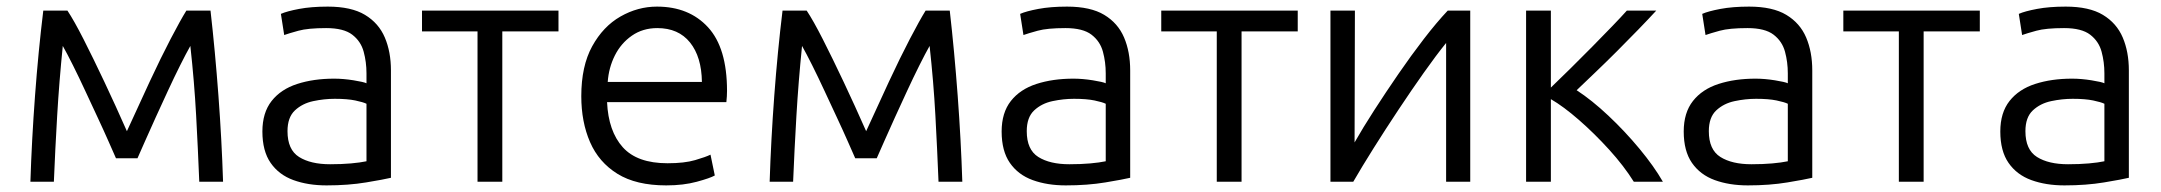

<svg xmlns="http://www.w3.org/2000/svg" viewBox="-20 -550 6540 581"><path d="M72 0Q76 -126 86 -260.5Q96 -395 111 -518H184Q204 -488 233 -431Q262 -374 296 -302Q330 -230 364 -153Q399 -230 433 -303Q467 -376 496.5 -432.5Q526 -489 544 -518H617Q631 -395 641 -260.5Q651 -126 655 0H583Q579 -100 573.5 -201Q568 -302 556 -411Q543 -388 525 -352Q507 -316 488 -275Q469 -234 451 -194.5Q433 -155 418.5 -122Q404 -89 396 -71H331Q323 -89 308.5 -122Q294 -155 275.5 -194.5Q257 -234 238 -275Q219 -316 201 -352Q183 -388 170 -411Q159 -302 153 -200Q147 -98 143 0Z M968 11Q912 11 868 -5Q824 -21 799 -57Q774 -93 774 -152Q774 -209 802 -244.5Q830 -280 879.5 -296Q929 -312 991 -312Q1019 -312 1050 -307Q1081 -302 1089 -298V-328Q1089 -362 1080.5 -393.5Q1072 -425 1046 -445Q1020 -465 967 -465Q912 -465 883 -457Q854 -449 840 -444L830 -508Q848 -516 885 -523Q922 -530 972 -530Q1043 -530 1084.5 -505Q1126 -480 1144.5 -436.5Q1163 -393 1163 -337V-12Q1142 -7 1088 2Q1034 11 968 11ZM979 -53Q1014 -53 1042 -55.5Q1070 -58 1089 -62V-236Q1079 -241 1055 -246Q1031 -251 993 -251Q961 -251 928 -244Q895 -237 872.5 -216Q850 -195 850 -153Q850 -97 885 -75Q920 -53 979 -53Z M1425 0V-455H1257V-518H1670V-455H1500V0Z M1996 11Q1905 11 1848.5 -24Q1792 -59 1765.5 -120Q1739 -181 1739 -259Q1739 -350 1772 -410Q1805 -470 1857.5 -500Q1910 -530 1968 -530Q2065 -530 2122.5 -467.5Q2180 -405 2180 -275Q2180 -268 2179.5 -258.5Q2179 -249 2178 -241H1817Q1821 -153 1864.5 -104.5Q1908 -56 2000 -56Q2051 -56 2083.5 -65.5Q2116 -75 2130 -82L2143 -19Q2129 -11 2088.5 0Q2048 11 1996 11ZM1819 -302H2104Q2103 -378 2068 -421.5Q2033 -465 1969 -465Q1925 -465 1892 -442Q1859 -419 1840.5 -382Q1822 -345 1819 -302Z M2309 0Q2313 -126 2323 -260.5Q2333 -395 2348 -518H2421Q2441 -488 2470 -431Q2499 -374 2533 -302Q2567 -230 2601 -153Q2636 -230 2670 -303Q2704 -376 2733.5 -432.5Q2763 -489 2781 -518H2854Q2868 -395 2878 -260.5Q2888 -126 2892 0H2820Q2816 -100 2810.5 -201Q2805 -302 2793 -411Q2780 -388 2762 -352Q2744 -316 2725 -275Q2706 -234 2688 -194.5Q2670 -155 2655.5 -122Q2641 -89 2633 -71H2568Q2560 -89 2545.5 -122Q2531 -155 2512.5 -194.5Q2494 -234 2475 -275Q2456 -316 2438 -352Q2420 -388 2407 -411Q2396 -302 2390 -200Q2384 -98 2380 0Z M3205 11Q3149 11 3105 -5Q3061 -21 3036 -57Q3011 -93 3011 -152Q3011 -209 3039 -244.5Q3067 -280 3116.5 -296Q3166 -312 3228 -312Q3256 -312 3287 -307Q3318 -302 3326 -298V-328Q3326 -362 3317.5 -393.5Q3309 -425 3283 -445Q3257 -465 3204 -465Q3149 -465 3120 -457Q3091 -449 3077 -444L3067 -508Q3085 -516 3122 -523Q3159 -530 3209 -530Q3280 -530 3321.5 -505Q3363 -480 3381.5 -436.5Q3400 -393 3400 -337V-12Q3379 -7 3325 2Q3271 11 3205 11ZM3216 -53Q3251 -53 3279 -55.5Q3307 -58 3326 -62V-236Q3316 -241 3292 -246Q3268 -251 3230 -251Q3198 -251 3165 -244Q3132 -237 3109.5 -216Q3087 -195 3087 -153Q3087 -97 3122 -75Q3157 -53 3216 -53Z M3662 0V-455H3494V-518H3907V-455H3737V0Z M4006 0V-518H4080Q4080 -415 4079.5 -314.5Q4079 -214 4079 -119Q4104 -163 4138.5 -216.5Q4173 -270 4211.5 -326Q4250 -382 4288.5 -432Q4327 -482 4361 -518H4429V0H4356V-420Q4326 -383 4288.5 -330Q4251 -277 4211.5 -217.5Q4172 -158 4136.5 -101.5Q4101 -45 4075 0Z M4598 0V-518H4673V-285Q4700 -311 4733 -343.5Q4766 -376 4798.5 -409Q4831 -442 4858.5 -470.5Q4886 -499 4903 -518H4992Q4969 -493 4938 -461Q4907 -429 4873 -395Q4839 -361 4807 -330.5Q4775 -300 4751 -277Q4797 -247 4847 -200Q4897 -153 4941 -100Q4985 -47 5012 0H4924Q4894 -48 4849.5 -97Q4805 -146 4758 -187Q4711 -228 4673 -250V0Z M5269 11Q5213 11 5169 -5Q5125 -21 5100 -57Q5075 -93 5075 -152Q5075 -209 5103 -244.5Q5131 -280 5180.5 -296Q5230 -312 5292 -312Q5320 -312 5351 -307Q5382 -302 5390 -298V-328Q5390 -362 5381.5 -393.5Q5373 -425 5347 -445Q5321 -465 5268 -465Q5213 -465 5184 -457Q5155 -449 5141 -444L5131 -508Q5149 -516 5186 -523Q5223 -530 5273 -530Q5344 -530 5385.5 -505Q5427 -480 5445.5 -436.5Q5464 -393 5464 -337V-12Q5443 -7 5389 2Q5335 11 5269 11ZM5280 -53Q5315 -53 5343 -55.5Q5371 -58 5390 -62V-236Q5380 -241 5356 -246Q5332 -251 5294 -251Q5262 -251 5229 -244Q5196 -237 5173.5 -216Q5151 -195 5151 -153Q5151 -97 5186 -75Q5221 -53 5280 -53Z M5726 0V-455H5558V-518H5971V-455H5801V0Z M6227 11Q6171 11 6127 -5Q6083 -21 6058 -57Q6033 -93 6033 -152Q6033 -209 6061 -244.5Q6089 -280 6138.5 -296Q6188 -312 6250 -312Q6278 -312 6309 -307Q6340 -302 6348 -298V-328Q6348 -362 6339.5 -393.5Q6331 -425 6305 -445Q6279 -465 6226 -465Q6171 -465 6142 -457Q6113 -449 6099 -444L6089 -508Q6107 -516 6144 -523Q6181 -530 6231 -530Q6302 -530 6343.5 -505Q6385 -480 6403.5 -436.5Q6422 -393 6422 -337V-12Q6401 -7 6347 2Q6293 11 6227 11ZM6238 -53Q6273 -53 6301 -55.5Q6329 -58 6348 -62V-236Q6338 -241 6314 -246Q6290 -251 6252 -251Q6220 -251 6187 -244Q6154 -237 6131.5 -216Q6109 -195 6109 -153Q6109 -97 6144 -75Q6179 -53 6238 -53Z"/></svg>

Font: Ubuntu Sans
Style: Regular
Weight: 400
Designer: Dalton Maag Ltd
Foundry: Dalton Maag Ltd
Version: Version 1.006; ttfautohint (v1.8.4.7-5d5b)